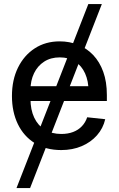

<svg xmlns="http://www.w3.org/2000/svg" viewBox="-20 -748 600 972"><path d="M63.5 204.1 427.2 -727.5H495.6L132.3 204.1ZM289.6 11.7Q212.4 11.7 156.2 -23.2Q100.1 -58.1 70.3 -119.9Q40.5 -181.6 40.5 -262.2Q40.5 -343.3 71 -405.5Q101.6 -467.8 156 -503.2Q210.4 -538.6 282.2 -538.6Q332 -538.6 375.5 -521.2Q418.9 -503.9 451.7 -469.5Q484.4 -435.1 502.7 -384.5Q521 -334 521 -267.1V-236.8H92.3V-311.5H470.7L428.2 -286.6Q428.2 -337.4 410.9 -376Q393.6 -414.6 361.1 -436Q328.6 -457.5 282.7 -457.5Q236.8 -457.5 203.6 -436Q170.4 -414.6 152.3 -377.2Q134.3 -339.8 134.3 -292.5V-247.1Q134.3 -192.9 153.1 -152.8Q171.9 -112.8 207 -91.3Q242.2 -69.8 290.5 -69.8Q323.7 -69.8 350.1 -79.8Q376.5 -89.8 394.5 -108.9Q412.6 -127.9 421.4 -154.3L512.7 -144.5Q502 -98.1 470.9 -63Q439.9 -27.8 393.6 -8.1Q347.2 11.7 289.6 11.7Z"/></svg>

Font: Inter Cardless Tabular
Style: Regular
Weight: 400
Designer: Rasmus Andersson
Foundry: rsms
Version: Version 4.000;git-4fc901f